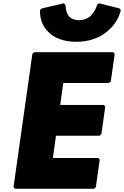

<svg xmlns="http://www.w3.org/2000/svg" viewBox="-20 -1153 762 1180"><path d="M676 -832H190L179 -822L63 -3L72 7H558L569 -3L593 -172L585 -182H305L324 -319H592L603 -329L627 -498L618 -508H350L369 -643H649L661 -653L685 -822ZM576 -1122V-1121C565 -1081 534 -1052 534 -1052C517 -1040 496 -1029 467 -1029C437 -1029 417 -1039 404 -1052C382 -1081 383 -1121 383 -1121L382 -1122L373 -1133L237 -1101L226 -1091V-1088C225 -1042 238 -1001 265 -970L271 -963C307 -921 370 -896 448 -896C525 -896 592 -919 640 -961L649 -969C684 -1000 710 -1041 722 -1088V-1091L715 -1101L588 -1133Z"/></svg>

Font: Hussar Woodtype
Style: UltraObl
Weight: 900
Foundry: Cannot Into Space Fonts
Version: Version 1.07